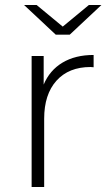

<svg xmlns="http://www.w3.org/2000/svg" viewBox="-20 -745 434 765"><path d="M353 -526V-477L341 -478Q254 -478 205 -423.5Q156 -369 156 -272V0H106V-522H154V-408Q178 -465 229 -495.5Q280 -526 353 -526ZM384 -725 258 -607H202L76 -725H126L230 -639L334 -725Z"/></svg>

Font: Montserrat Alternates Light
Style: Regular
Weight: 300
Designer: Julieta Ulanovsky
Foundry: Julieta Ulanovsky
Version: Version 7.200